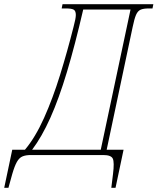

<svg xmlns="http://www.w3.org/2000/svg" viewBox="-93 -734 746 909"><path d="M59 -25H384L525 -689H301Q262 -520 224 -393.5Q186 -267 145.5 -176.5Q105 -86 59 -25ZM-73 155 -35 -25H25Q74 -83 115.5 -175.5Q157 -268 191.5 -379.5Q226 -491 255 -606Q266 -647 266 -663Q266 -683 255.5 -688.5Q245 -694 220 -694H199L203 -714H633L629 -694H611Q586 -694 572.5 -688Q559 -682 551 -663.5Q543 -645 535 -606L412 -25H492L454 155H434L442 90Q449 34 441 17Q433 0 396 0H53Q29 0 13.5 6.5Q-2 13 -13 32.5Q-24 52 -35 90L-53 155Z"/></svg>

Font: Noto Serif ExtraCondensed Thin
Style: Italic
Weight: 100
Width: 2
Italic angle: -12°
Designer: Monotype Design Team
Foundry: Monotype Imaging Inc.
Version: Version 2.013